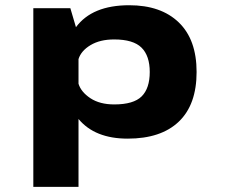

<svg xmlns="http://www.w3.org/2000/svg" viewBox="-20 -532 890 752"><path d="M110.5 -500H255.5L277.5 -425.5Q341 -511.5 486 -511.5Q610.5 -511.5 680.2 -444.2Q750 -377 750 -250Q750 -122 680.2 -55.5Q610.5 11 480 11Q351.5 11 287.5 -66V200H110.5ZM427 -377.5Q371.5 -377.5 334.5 -355.2Q297.5 -333 287.5 -300.5V-204Q297.5 -171.5 334.2 -147.2Q371 -123 427.5 -123Q503 -123 534.8 -154.5Q566.5 -186 566.5 -250Q566.5 -313.5 534.2 -345.5Q502 -377.5 427 -377.5Z"/></svg>

Font: League Mono Wide
Style: Bold
Weight: 700
Width: 8
Designer: Tyler Finck
Foundry: The League of Moveable Type / Tyler Finck
Version: Version 2.210